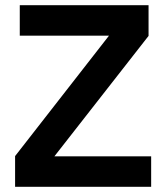

<svg xmlns="http://www.w3.org/2000/svg" viewBox="-20 -718 639 738"><path d="M561 0H38V-118L399 -581H56V-698H551V-580L189 -117H561Z"/></svg>

Font: IBM Plex Sans Arabic SemiBold
Style: Regular
Weight: 600
Designer: Mike Abbink, Paul van der Laan, Pieter van Rosmalen, Wael Morcos, Khajak Apelian
Foundry: Bold Monday
Version: Version 1.1